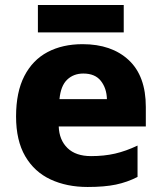

<svg xmlns="http://www.w3.org/2000/svg" viewBox="-20 -735 643 765"><path d="M309 -559Q425 -559 493 -495.5Q561 -432 561 -309V-231H214Q216 -177 249 -145Q282 -113 343 -113Q395 -113 438.5 -123Q482 -133 528 -155V-30Q487 -9 441.5 0.5Q396 10 329 10Q246 10 181.5 -20Q117 -50 80.5 -112.5Q44 -175 44 -271Q44 -368 77 -432Q110 -496 169.5 -527.5Q229 -559 309 -559ZM312 -442Q273 -442 247.5 -417.5Q222 -393 217 -340H406Q405 -383 382 -412.5Q359 -442 312 -442ZM473 -715V-606H131V-715Z"/></svg>

Font: Noto Sans ExtraBold
Style: Regular
Weight: 800
Designer: Monotype Design Team
Foundry: Monotype Imaging Inc.
Version: Version 2.007